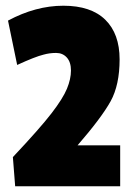

<svg xmlns="http://www.w3.org/2000/svg" viewBox="-20 -651 453 671"><path d="M8 -579Q105 -631 201.5 -631Q298 -631 348 -582Q398 -533 398 -443.5Q398 -354 366.5 -297Q335 -240 251 -143H400V0H33L25 -102Q120 -203 160 -255Q200 -307 214 -341Q228 -375 228 -404.5Q228 -434 213.5 -450Q199 -466 176 -466Q153 -466 132 -460Q103 -453 40 -424Z"/></svg>

Font: Passion One
Style: Regular
Weight: 400
Designer: Alejandro Lo Celso
Foundry: Fontstage
Version: Version 1.001